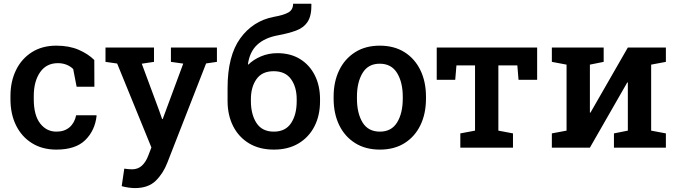

<svg xmlns="http://www.w3.org/2000/svg" viewBox="-20 -779 3575 1013"><path d="M277.3 10.3Q203.1 10.3 148.7 -23.7Q94.2 -57.6 64.7 -117.4Q35.2 -177.2 35.2 -255.4V-272.5Q35.2 -349.1 64.5 -409.2Q93.8 -469.2 148.2 -503.7Q202.6 -538.1 276.9 -538.1Q344.7 -538.1 395 -516.4Q445.3 -494.6 477.5 -462.4L478 -321.3H384.3L366.2 -414.6Q352.5 -428.7 331.5 -437.3Q310.5 -445.8 285.6 -445.8Q224.6 -445.8 191.4 -397.7Q158.2 -349.6 158.2 -272.5V-255.4Q158.2 -171.4 191.7 -127.9Q225.1 -84.5 277.8 -84.5Q319.8 -84.5 346.7 -107.4Q373.5 -130.4 381.8 -170.9H488.3L489.7 -168Q481 -90.3 429.9 -40Q378.9 10.3 277.3 10.3Z M691.4 213.4Q676.3 213.4 656.5 210.4Q636.7 207.5 622.1 203.1L635.7 110.8Q644 112.3 656.7 113.3Q669.4 114.3 676.8 114.3Q707.5 114.3 728.5 95.2Q749.5 76.2 762.7 41L778.8 -1L598.1 -443.8L536.6 -452.6V-528.3H792.5V-452.6L728 -442.9L819.3 -196.8L835.4 -150.9H838.4L946.8 -443.4L881.8 -452.6V-528.3H1124.5V-452.6L1067.4 -444.3L862.8 79.6Q841.3 135.7 801.8 174.6Q762.2 213.4 691.4 213.4Z M1424.8 10.3Q1348.6 10.3 1293.9 -22.7Q1239.3 -55.7 1210 -113.5Q1180.7 -171.4 1180.7 -246.6V-314.5Q1180.7 -483.9 1247.3 -576.2Q1314 -668.5 1423.8 -689.9Q1477.1 -699.2 1501.7 -713.4Q1526.4 -727.5 1526.4 -759.3H1621.6L1623 -756.3Q1624 -695.8 1603 -664.1Q1582 -632.3 1542.2 -617.7Q1502.4 -603 1447.3 -592.8Q1377.4 -580.1 1337.4 -543.2Q1297.4 -506.3 1288.1 -440.4L1290 -438Q1317.4 -464.8 1357.2 -481.7Q1397 -498.5 1443.4 -498.5Q1512.7 -498.5 1563 -467.5Q1613.3 -436.5 1640.9 -381.8Q1668.5 -327.1 1668.5 -255.4V-245.1Q1668.5 -169.4 1638.9 -112.1Q1609.4 -54.7 1554.9 -22.2Q1500.5 10.3 1424.8 10.3ZM1424.8 -84.5Q1485.8 -84.5 1515.6 -129.2Q1545.4 -173.8 1545.4 -245.1V-255.4Q1545.4 -319.8 1515.4 -361.6Q1485.4 -403.3 1423.8 -403.3Q1362.8 -403.3 1333.3 -361.6Q1303.7 -319.8 1303.7 -255.4V-246.6Q1303.7 -175.3 1333.3 -129.9Q1362.8 -84.5 1424.8 -84.5Z M1984.4 10.3Q1908.2 10.3 1853.5 -24.2Q1798.8 -58.6 1769.5 -119.1Q1740.2 -179.7 1740.2 -258.8V-269Q1740.2 -347.7 1769.5 -408.2Q1798.8 -468.8 1853.5 -503.4Q1908.2 -538.1 1983.4 -538.1Q2059.6 -538.1 2114.3 -503.7Q2168.9 -469.2 2198.2 -408.4Q2227.5 -347.7 2227.5 -269V-258.8Q2227.5 -179.2 2198.2 -118.7Q2168.9 -58.1 2114.5 -23.9Q2060.1 10.3 1984.4 10.3ZM1984.4 -84.5Q2045.4 -84.5 2075.2 -133.1Q2105 -181.6 2105 -258.8V-269Q2105 -344.7 2075 -393.8Q2044.9 -442.9 1983.4 -442.9Q1922.4 -442.9 1892.8 -393.8Q1863.3 -344.7 1863.3 -269V-258.8Q1863.3 -181.6 1892.8 -133.1Q1922.4 -84.5 1984.4 -84.5Z M2408.7 0V-75.2L2486.3 -89.8V-434.1H2388.2L2381.8 -357.9H2284.2V-528.3H2814V-357.9H2715.8L2709.5 -434.1H2609.4V-89.8L2686.5 -75.2V0Z M2891.6 0V-75.2L2969.2 -89.8V-438L2891.6 -452.6V-528.3H3165V-452.6L3092.3 -438V-185.1L3095.2 -184.6L3292.5 -528.3H3493.2V-452.6L3415.5 -438V-89.8L3493.2 -75.2V0H3219.2V-75.2L3292.5 -89.8V-343.8L3289.6 -344.2L3092.3 0Z"/></svg>

Font: Roboto Slab Medium
Style: Regular
Weight: 500
Designer: Google
Version: Version 2.001; ttfautohint (v1.8.3)